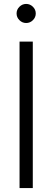

<svg xmlns="http://www.w3.org/2000/svg" viewBox="-20 -963 268 983"><path d="M148.4 -859.6Q133.8 -845.2 114 -845.2Q94.2 -845.2 79.6 -859.6Q64.9 -874 64.9 -894Q64.9 -914.1 79.6 -928.5Q94.2 -942.9 114 -942.9Q133.8 -942.9 148.4 -928.5Q163.1 -914.1 163.1 -894Q163.1 -874 148.4 -859.6ZM80.1 -750H147.9V0H80.1Z"/></svg>

Font: Oakes Grotesk
Style: Light
Weight: 300
Designer: Samuel Oakes
Foundry: Samuel Oakes
Version: Version 1.0 | wf-rip DC20170320